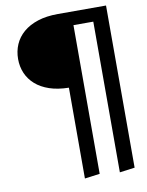

<svg xmlns="http://www.w3.org/2000/svg" viewBox="-97 -757 794 1039"><g transform="rotate(-10 300.0 -238.0)"><path d="M476 213V-615H367V202L284 213V-286Q223 -287 177.5 -302.5Q132 -318 101.5 -345Q71 -372 55.5 -408Q40 -444 40 -486Q40 -529 56 -566Q72 -603 104 -630.5Q136 -658 183.5 -673.5Q231 -689 294 -689H559V202Z"/></g></svg>

Font: Wlorlttqgufhjawjgtejqphaquk
Style: Regular
Weight: 400
Monospace: yes
Designer: Carrois Corporate & Edenspiekermann
Foundry: Carrois Corporate GbR & Edenspiekermann AG
Version: Version 2.001